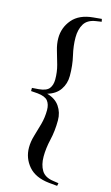

<svg xmlns="http://www.w3.org/2000/svg" viewBox="-132 -791 557 962"><g transform="rotate(15 147.0 -310.0)"><path d="M21.5 -302V-318.5L56 -321Q95.5 -324.5 109.5 -342.2Q123.5 -360 123.5 -389.5Q123.5 -428 113.8 -463.2Q104 -498.5 94.2 -531Q84.5 -563.5 84.5 -593.5Q84.5 -648.5 120 -690.5Q155.5 -732.5 227.5 -739L270.5 -743L273.5 -729L244 -724.5Q201.5 -718 184.2 -689.5Q167 -661 167 -619Q167 -576 178.2 -528.2Q189.5 -480.5 189.5 -425.5Q189.5 -385 168 -353.8Q146.5 -322.5 103 -310Q146.5 -298 168 -266.8Q189.5 -235.5 189.5 -195Q189.5 -140 178.2 -92.2Q167 -44.5 167 -1.5Q167 41 184.2 69.5Q201.5 98 244 104L273.5 108.5L270.5 123L227.5 119Q155.5 111.5 120 70Q84.5 28.5 84.5 -26.5Q84.5 -56.5 94.2 -89Q104 -121.5 113.8 -156.8Q123.5 -192 123.5 -230.5Q123.5 -260 109.5 -277.8Q95.5 -295.5 56 -299.5Z"/></g></svg>

Font: Newsreader Display Medium
Style: Regular
Weight: 500
Designer: Hugues Gentile
Foundry: Production Type
Version: Version 1.001